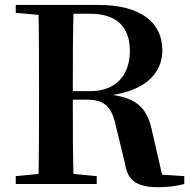

<svg xmlns="http://www.w3.org/2000/svg" viewBox="-20 -761 791 794"><path d="M45.1 0H380.1V-32.6L227.4 -47.3H198.2L45.1 -32.6ZM138.6 0H284.8C281.1 -115.1 281.1 -231.2 281.1 -352.5V-378.5C281.1 -512.5 281.1 -626.9 284.8 -740.5H138.6C141.4 -625.4 141.4 -510 141.4 -393.6V-346.1C141.4 -229 141.4 -112.9 138.6 0ZM634.5 13.1C679.9 13.1 707.3 8.4 742.1 0V-32.6L586.5 -42.8L656.4 -12L610.8 -210.5C589.4 -315.8 548.9 -365.9 390.4 -373.4V-362.2C579.5 -373.7 651.4 -458.1 651.4 -552.5C651.4 -672.1 557.3 -740.5 387.1 -740.5H212.6V-704.1H354.4C462.7 -704.1 517.1 -648.5 517.1 -550.3C517.1 -458.5 466.5 -384.1 354.5 -384.1H214.1V-348.9H338.8C419.9 -348.9 444.7 -312.2 461.6 -229.9L497.9 -80.8C508.2 -11.2 551.1 13.1 634.5 13.1ZM45.1 -707.9 198.2 -694.2H212.6V-740.5H45.1Z"/></svg>

Font: Source Han Serif CN VF
Style: Regular
Weight: 250
Designer: Ryoko NISHIZUKA 西塚涼子 (kana & ideographs); Frank Grießhammer (Latin, Greek & Cyrillic); Wenlong ZHANG 张文龙 (bopomofo); San
Foundry: Adobe
Version: Version 2.002;hotconv 1.1.0;makeotfexe 2.6.0